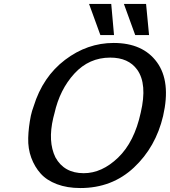

<svg xmlns="http://www.w3.org/2000/svg" viewBox="-20 -930 858 970"><path d="M430 -910H542L556 -753H487ZM606 -910H718L733 -753H663ZM136 -346Q141 -369 150 -393Q196 -542 308.5 -627.5Q421 -713 554 -713Q702 -713 773 -615.5Q844 -518 804 -344Q767 -187 656.5 -83.5Q546 20 386 20Q319 20 267.5 0.5Q216 -19 185.5 -53Q155 -87 138 -133Q121 -179 122.5 -233Q124 -287 136 -346ZM255 -357Q255 -356 252.5 -347.5Q250 -339 249 -334Q221 -215 260 -135Q304 -55 403 -55Q495 -55 577 -134Q659 -213 691 -361Q725 -506 673 -578Q629 -639 537 -639Q430 -639 356 -558.5Q282 -478 255 -357Z"/></svg>

Font: Coval
Style: Medium Italic
Weight: 500
Foundry: Context Ltd
Version: Version 001.000